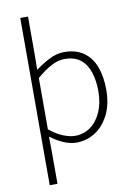

<svg xmlns="http://www.w3.org/2000/svg" viewBox="-108 -861 817 1169"><g transform="rotate(-10 300.0 -277.0)"><path d="M102 240V-794H150V-566L149 -465Q189 -495 235 -519Q281 -543 329 -543Q401 -543 448.5 -509.5Q496 -476 519 -415.5Q542 -355 542 -273Q542 -183 509.5 -118.5Q477 -54 424 -20.5Q371 13 308 13Q271 13 230.5 -4Q190 -21 149 -52L150 46V240ZM307 -29Q361 -29 403 -59.5Q445 -90 469 -145.5Q493 -201 493 -273Q493 -338 476 -390Q459 -442 422 -471.5Q385 -501 323 -501Q284 -501 241 -478.5Q198 -456 150 -414V-97Q195 -60 236 -44.5Q277 -29 307 -29Z"/></g></svg>

Font: Noto Sans SC ExtraLight
Style: Regular
Weight: 250
Designer: Ryoko NISHIZUKA 西塚涼子 (kana, bopomofo & ideographs); Paul D. Hunt (Latin, Greek & Cyrillic); Sandoll Communications 산돌커뮤니
Foundry: Adobe
Version: Version 2.004-H2;hotconv 1.0.118;makeotfexe 2.5.65603